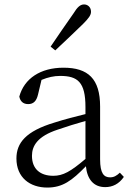

<svg xmlns="http://www.w3.org/2000/svg" viewBox="-20 -831 589 865"><path d="M454 12C487 12 516 -2 538 -34L520 -53C505 -39 493 -32 476 -32C448 -32 431 -50 431 -113V-351C431 -476 377 -526 266 -526C162 -526 89 -477 67 -396C71 -375 84 -362 107 -362C130 -362 144 -375 151 -404L167 -471C196 -483 223 -489 251 -489C330 -489 365 -461 365 -349V-317C320 -306 273 -294 226 -279C96 -240 54 -187 54 -117C54 -31 115 14 193 14C262 14 304 -17 367 -82C373 -23 402 12 454 12ZM208 -621 229 -604C273 -645 315 -685 354 -723C380 -749 390 -763 390 -778C390 -800 374 -811 359 -811C342 -811 329 -800 310 -769C276 -721 242 -671 208 -621ZM124 -129C124 -174 149 -217 240 -247C280 -261 323 -274 365 -286V-115C298 -58 264 -39 220 -39C162 -39 124 -69 124 -129Z"/></svg>

Font: Kiri Minchoo Light
Style: Regular
Weight: 300
Designer: Ryoko NISHIZUKA 西塚涼子 (kana & ideographs); Frank Grießhammer (Latin, Greek & Cyrillic);
akenotsuki.com/eyeben/fonts/ (U+
Foundry: Adobe
akenotsuki.com/eyeben/fonts/
Version: Version 4.002;hotconv 1.0.119;makeotfexe 2.5.65604